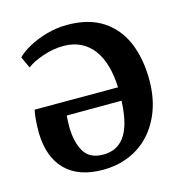

<svg xmlns="http://www.w3.org/2000/svg" viewBox="-90 -644 704 742"><g transform="rotate(-15 262.0 -273.5)"><path d="M233 14.5Q137 14.5 85 -37Q33 -88.5 30 -184.5Q30 -215.5 31.8 -238.2Q33.5 -261 37.5 -278.5H371Q369.5 -325 358.8 -363.5Q348 -402 327.8 -429.8Q307.5 -457.5 277.5 -472.5Q247.5 -487.5 208.5 -487.5Q167.5 -487.5 125.5 -473.2Q83.5 -459 61 -441L40 -487Q57 -505 89 -522.5Q121 -540 161 -551.2Q201 -562.5 243 -562.5Q329 -562.5 385 -526Q441 -489.5 468.2 -424.8Q495.5 -360 495.5 -275Q495.5 -208.5 476 -155Q456.5 -101.5 421.5 -63.5Q386.5 -25.5 338.5 -5.5Q290.5 14.5 233 14.5ZM249.5 -42Q275 -42 296 -51.2Q317 -60.5 333.2 -81.5Q349.5 -102.5 359 -137.8Q368.5 -173 371 -225L151.5 -224.5Q150.5 -213.5 150 -200.8Q149.5 -188 149.5 -180.5Q150 -119 172.5 -80.5Q195 -42 249.5 -42Z"/></g></svg>

Font: Merriweather 28pt SemiBold
Style: Regular
Weight: 600
Version: Version 2.100